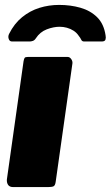

<svg xmlns="http://www.w3.org/2000/svg" viewBox="-20 -762 451 782"><path d="M207 -23Q205 -7 198.5 -3.5Q192 0 175 0H34Q19 0 13 -9Q7 -18 8 -31L76 -513Q78 -524 81 -527Q84 -530 93 -530H256Q264 -530 270 -521.5Q276 -513 275 -504ZM29 -593Q19 -593 15.5 -603.5Q12 -614 17 -624Q38 -666 70 -692Q102 -718 140.5 -730Q179 -742 221 -742Q267 -742 307.5 -730.5Q348 -719 375.5 -692Q403 -665 410 -618Q412 -608 409.5 -600.5Q407 -593 394 -593H323Q314 -593 311 -600Q308 -607 300 -617Q292 -629 279.5 -637Q267 -645 252.5 -649Q238 -653 223 -653Q198 -653 170.5 -642.5Q143 -632 126 -606Q121 -598 114 -595.5Q107 -593 101 -593H29Z"/></svg>

Font: Libre Franklin Thin Black
Style: Italic
Weight: 900
Italic angle: -8°
Version: Version 2.000